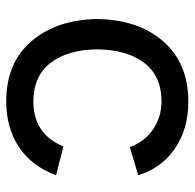

<svg xmlns="http://www.w3.org/2000/svg" viewBox="-24 -570 610 601"><g transform="rotate(90 280.5 -270.0)"><path d="M298 15Q177 15 109.5 -64Q42 -143 40 -270Q42 -399 110.5 -477Q179 -555 299 -555Q384 -555 445.5 -513Q507 -471 529 -398L441 -372Q424 -418 385.5 -444.5Q347 -471 298 -471Q218 -471 177 -416.5Q136 -362 135 -270Q136 -177 177.5 -123.5Q219 -70 298 -70Q400 -70 439 -164L529 -141Q501 -65 441 -25Q381 15 298 15Z"/></g></svg>

Font: Manrope Medium
Style: Medium
Weight: 500
Designer: Mikhail Sharanda
Foundry: Mikhail Sharanda
Version: Version 4.000;hotconv 1.0.109;makeotfexe 2.5.65596